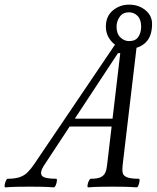

<svg xmlns="http://www.w3.org/2000/svg" viewBox="-86 -804 675 827"><path d="M-63 3Q-67 3 -66 -6Q-65 -15 -61 -24.5Q-57 -34 -53 -34Q-21 -34 -1 -41Q19 -48 33 -62Q47 -76 62 -98L415 -620L504 -615L442 -91Q440 -72 442.5 -59.5Q445 -47 461 -40.5Q477 -34 512 -34Q516 -34 515 -24.5Q514 -15 510.5 -6Q507 3 502 3Q476 1 450 0.5Q424 0 398 0Q373 0 346.5 0.5Q320 1 294 3Q290 3 291 -6Q292 -15 296.5 -24.5Q301 -34 305 -34Q333 -34 347 -40.5Q361 -47 367 -59.5Q373 -72 375 -91L432 -575H422L102 -89Q85 -62 94 -48Q103 -34 156 -34Q160 -34 159 -24.5Q158 -15 154 -6Q150 3 145 3Q120 1 93.5 0.5Q67 0 41 0Q16 0 -10.5 0.5Q-37 1 -63 3ZM193 -259 214 -293H432L429 -259ZM470 -594Q424 -594 397 -622.5Q370 -651 370 -689Q370 -734 400 -759Q430 -784 470 -784Q511 -784 540 -760.5Q569 -737 569 -701Q569 -647 541 -620.5Q513 -594 470 -594ZM470 -627Q498 -627 510 -645.5Q522 -664 522 -689Q522 -720 506.5 -735.5Q491 -751 470 -751Q443 -751 429.5 -731.5Q416 -712 416 -689Q416 -659 432.5 -643Q449 -627 470 -627Z"/></svg>

Font: Junicode VF
Style: Italic
Weight: 400
Italic angle: -11°
Designer: Peter S. Baker
Version: Version 2.209